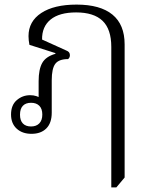

<svg xmlns="http://www.w3.org/2000/svg" viewBox="-20 -575 662 835"><path d="M464 240V-371Q464 -448 426 -484.5Q388 -521 311 -521Q238 -521 200 -490Q162 -459 163 -403L269 -355Q277 -352 280.5 -347Q284 -342 284 -335Q284 -324 276 -318Q236 -318 220.5 -297.5Q205 -277 205 -226V-85Q205 -40 181.5 -16.5Q158 7 117 7Q77 7 52.5 -15.5Q28 -38 28 -77Q28 -118 53 -139.5Q78 -161 111 -161Q126 -161 138 -157Q150 -153 157 -148L148 -141V-222Q148 -273 163.5 -301Q179 -329 221 -341V-344L108 -380Q106 -390 105 -399.5Q104 -409 104 -418Q104 -482 159.5 -518.5Q215 -555 313 -555Q416 -555 469 -511.5Q522 -468 522 -382V197L486 240ZM115 -25Q138 -25 151 -38.5Q164 -52 164 -77Q164 -102 151 -115Q138 -128 115 -128Q92 -128 79.5 -115Q67 -102 67 -76Q67 -51 79.5 -38Q92 -25 115 -25Z"/></svg>

Font: Noto Serif Thai Light
Style: Regular
Weight: 300
Version: Version 2.001